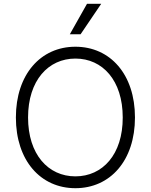

<svg xmlns="http://www.w3.org/2000/svg" viewBox="-20 -984 797 1014"><path d="M348.7 -802.9H405.5L514.6 -964.1H439.6ZM692.8 -363.6C692.8 -591.3 562.1 -737.2 378.2 -737.2C194.6 -737.2 63.9 -590.9 63.9 -363.6C63.9 -136.4 194.2 9.9 378.2 9.9C562.1 9.9 692.8 -136 692.8 -363.6ZM628.2 -363.6C628.6 -168 521.7 -52.6 378.2 -52.6C234.4 -52.6 128.2 -168.7 128.2 -363.6C128.2 -559.7 235.4 -674.7 378.2 -674.7C521.7 -674.7 628.2 -559.3 628.2 -363.6Z"/></svg>

Font: TID UI Light
Style: Regular
Weight: 300
Designer: The TID Project Authors
Foundry: Bakken & Bæck
Version: Version 1.001;hotconv 1.0.109;makeotfexe 2.5.65596